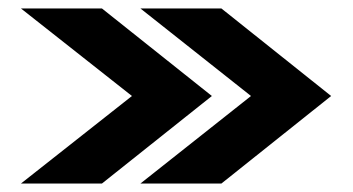

<svg xmlns="http://www.w3.org/2000/svg" viewBox="-20 -474 835 454"><path d="M312 -40H503.5L763 -247L503.5 -454H312L573.5 -247ZM29.5 -40H221L481 -247L221 -454H29.5L292 -247Z"/></svg>

Font: Anybody Expanded
Style: Bold
Weight: 700
Width: 7
Designer: Tyler Finck
Foundry: Etcetera Type Company
Version: Version 1.113;gftools[0.9.25]